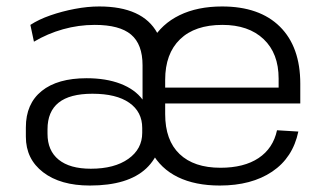

<svg xmlns="http://www.w3.org/2000/svg" viewBox="-20 -567 1018 594"><path d="M258 7Q167 7 113.5 -34Q60 -75 60 -144V-173Q60 -246 109 -285.5Q158 -325 248 -325Q308 -325 352.5 -308Q397 -291 421 -259V-365Q421 -430 385.5 -460Q350 -490 273 -490Q223 -490 175 -476.5Q127 -463 85 -438L74 -490Q100 -507 136 -519.5Q172 -532 211.5 -539.5Q251 -547 287 -547Q354 -547 399 -526.5Q444 -506 466.5 -465Q489 -424 489 -364V-210Q489 -99 432.5 -46Q376 7 258 7ZM261 -45Q334 -45 377 -75.5Q420 -106 420 -156V-171Q420 -221 380 -249Q340 -277 266 -277Q196 -277 161.5 -249.5Q127 -222 127 -167V-153Q127 -101 161.5 -73Q196 -45 261 -45ZM660 7Q584 7 530.5 -19Q477 -45 449 -96.5Q421 -148 421 -221V-319Q421 -391 450.5 -442Q480 -493 535.5 -520Q591 -547 667 -547Q783 -547 846 -484.5Q909 -422 909 -308V-247H477V-296H854L842 -276V-324Q842 -402 795.5 -446Q749 -490 668 -490Q583 -490 537 -445.5Q491 -401 491 -320V-214Q491 -133 535.5 -90.5Q580 -48 662 -48Q735 -48 780 -78Q825 -108 837 -164L903 -160Q886 -79 822 -36Q758 7 660 7Z"/></svg>

Font: Pathway Extreme 28pt Light
Style: Regular
Weight: 300
Designer: Eduardo Rodriguez Tunni
Foundry: Eduardo Rodriguez Tunni
Version: Version 1.001;gftools[0.9.26]